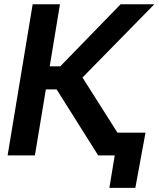

<svg xmlns="http://www.w3.org/2000/svg" viewBox="-20 -748 763 924"><path d="M452.6 0 252.4 -317.9H200.7L147.9 0H16.6L137.2 -727.5H268.6L219.2 -428.7H270L560.5 -727.5H722.7L377 -375L614.7 0ZM506.3 156.2 532.2 0H491.7L509.8 -109.4H680.2L631.3 156.2Z"/></svg>

Font: Inter Display Semi Bold
Style: Italic
Weight: 600
Italic angle: -9.39999°
Designer: Rasmus Andersson
Foundry: rsms
Version: Version 4.000;git-4fc901f